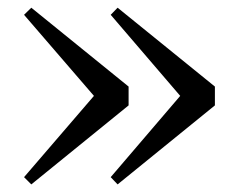

<svg xmlns="http://www.w3.org/2000/svg" viewBox="-20 -530 609 503"><path d="M288.1 -509.8 543 -303.2V-253.9L288.1 -46.9L270 -65.9L452.1 -278.8L270 -491.2ZM62 -509.8 316.9 -303.2V-253.9L62 -46.9L43 -65.9L226.1 -278.8L43 -491.2Z"/></svg>

Font: Source Han Serif TW SemiBold
Style: Regular
Weight: 600
Designer: Ryoko NISHIZUKA Ë•øÂ°öÊ∂ºÂ≠ê (kana & ideographs); Frank Grie√ühammer (Latin, Greek & Cyrillic); Wenlong ZHANG Âº†ÊñáÈæô 
Foundry: Adobe
Version: Version 2.003;hotconv 1.1.1;makeotfexe 2.6.0